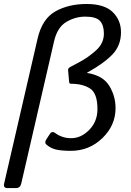

<svg xmlns="http://www.w3.org/2000/svg" viewBox="-45 -749 659 964"><path d="M-7.3 195.3Q-29.3 195.3 -24.4 173.3L144 -556.2Q167 -654.8 233.2 -691.9Q299.3 -729 390.1 -729Q479.5 -729 521 -688.2Q562.5 -647.5 562.5 -587.4Q562.5 -520.5 519.5 -475.6Q476.6 -430.7 392.6 -384.3L392.1 -382.8Q471.7 -370.1 503.4 -318.4Q535.2 -266.6 535.2 -206.1Q535.2 -119.6 469.2 -55.7Q403.3 8.3 310.1 8.3Q263.2 8.3 235.8 1.7Q208.5 -4.9 187.5 -23.4Q176.8 -32.7 188 -49.8L206.5 -78.1Q217.3 -94.2 237.8 -77.1Q246.1 -70.3 266.6 -62.7Q287.1 -55.2 313 -55.2Q362.3 -55.2 403.3 -97.2Q444.3 -139.2 444.3 -201.2Q444.3 -279.8 407.7 -304.2Q371.1 -328.6 308.6 -328.6Q302.7 -328.6 301.8 -340.8L296.9 -396.5Q295.9 -406.2 307.6 -412.6L352.5 -436.5Q398.4 -460.9 437.5 -496.3Q476.6 -531.7 476.6 -580.1Q476.6 -622.6 457 -644Q437.5 -665.5 382.8 -665.5Q333 -665.5 287.8 -638.7Q242.7 -611.8 226.6 -542L61.5 173.3Q56.6 195.3 34.7 195.3Z"/></svg>

Font: Istok Web
Style: Italic
Weight: 400
Italic angle: -13°
Designer: Andrey V. Panov
Foundry: Andrey V. Panov
Version: Version 1.0.2g